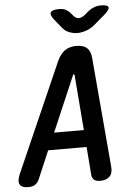

<svg xmlns="http://www.w3.org/2000/svg" viewBox="-93 -997 756 1055"><g transform="rotate(-5 284.5 -470.0)"><path d="M370 -27 358 -182H146L80 -27Q71 -8 57 1Q43 10 19 10Q-16 10 -26.5 -8.5Q-37 -27 -21 -65L244 -667Q261 -704 286.5 -722Q312 -740 350 -740Q389 -740 408.5 -722Q428 -704 431 -667L483 -65Q487 -27 469 -8.5Q451 10 417 10Q393 10 382.5 0.5Q372 -9 370 -27ZM351 -276 327 -579Q326 -586 322.5 -586Q319 -586 317 -579L187 -276ZM275 -950Q294 -950 308.5 -943Q323 -936 335 -922L348 -907Q361 -891 377 -891Q393 -891 412 -906L433 -924Q449 -937 466.5 -943.5Q484 -950 504 -950Q542 -950 545 -936Q548 -922 516 -895L461 -848Q438 -828 411.5 -819Q385 -810 363 -810Q341 -810 317.5 -819Q294 -828 279 -848L241 -895Q219 -923 227 -936.5Q235 -950 275 -950Z"/></g></svg>

Font: Maple Mono SemiBold
Style: Italic
Weight: 600
Italic angle: -10°
Monospace: yes
Designer: subframe7536
Version: Version 7.000